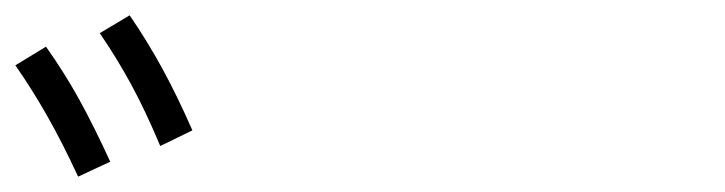

<svg xmlns="http://www.w3.org/2000/svg" viewBox="-64 -769 948 251"><path d="M-43.9 -683.6 -3.9 -708Q20 -674.3 39.6 -638.9Q59.1 -603.5 80.1 -557.6L38.1 -538.1Q17.6 -582.5 -2 -616.9Q-21.5 -651.4 -43.9 -683.6ZM66.4 -725.6 105.5 -749Q128.9 -714.8 148.4 -679Q168 -643.1 187.5 -598.6L145.5 -578.1Q126.5 -623.5 107.7 -658.2Q88.9 -692.9 66.4 -725.6Z"/></svg>

Font: Pretendard GOV Light
Style: Regular
Weight: 300
Designer: Base glyphs from Inter by Rasmus Andersson; Hangeul glyphs from Noto Sans CJK(Source Han Sans) by Jang Soo-young and Kan
Foundry: Kil Hyung-jin
Version: Version 1.309